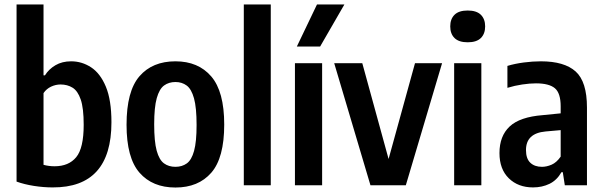

<svg xmlns="http://www.w3.org/2000/svg" viewBox="-20 -828 2694 858"><path d="M215.5 9.5Q175 9.5 131.8 2.8Q88.5 -4 54 -16.5V-808H174.5V-491.5H181Q198 -519 227.8 -536.5Q257.5 -554 298 -554Q346 -554 387 -527.2Q428 -500.5 453 -440.8Q478 -381 478 -281.5Q478 10.5 215.5 9.5ZM224 -85Q287 -85 320.5 -125.5Q354 -166 354 -270.5Q354 -344.5 340.8 -383.2Q327.5 -422 304.2 -436.2Q281 -450.5 250.5 -450.5Q229 -450.5 208.2 -440.8Q187.5 -431 174.5 -412V-91.5Q198 -85 224 -85Z M764 10Q661.5 10 603.5 -56.2Q545.5 -122.5 545.5 -270.5Q545.5 -420.5 603.2 -487.2Q661 -554 764 -554Q866 -554 924 -486.5Q982 -419 982 -271.5Q982 -122.5 924.2 -56.2Q866.5 10 764 10ZM764 -82.5Q793.5 -82.5 814.8 -97.8Q836 -113 847.2 -153.5Q858.5 -194 858.5 -269.5Q858.5 -347 847 -388.5Q835.5 -430 814.2 -445.8Q793 -461.5 764 -461.5Q734.5 -461.5 713.2 -446Q692 -430.5 680.5 -389.5Q669 -348.5 669 -272.5Q669 -195.5 680.2 -154.5Q691.5 -113.5 712.8 -98Q734 -82.5 764 -82.5Z M1069.5 0V-808H1190V0Z M1298 0V-545.5H1419.5V0ZM1306.5 -620 1396.5 -808H1519L1410.5 -620Z M1635.5 0 1473.5 -545.5H1599L1716.5 -117.5L1834.5 -545.5H1955.5L1793.5 0Z M2009.5 0V-545.5H2131V0ZM2070 -639Q2030.5 -639 2011.2 -658Q1992 -677 1992 -710Q1992 -743 2011.2 -762Q2030.5 -781 2070 -781Q2109.5 -781 2128.8 -762Q2148 -743 2148 -710Q2148 -677 2128.8 -658Q2109.5 -639 2070 -639Z M2362 9.5Q2295.5 9.5 2253.8 -31.2Q2212 -72 2212 -144Q2212 -220 2257.5 -262.8Q2303 -305.5 2405.5 -313.5L2485.5 -321.5V-353Q2485.5 -412 2459.5 -433.8Q2433.5 -455.5 2375 -455.5Q2347.5 -455.5 2313.8 -450.5Q2280 -445.5 2247.5 -435.5V-533.5Q2280.5 -543.5 2320.8 -548.8Q2361 -554 2397 -554Q2502 -554 2552.5 -508.5Q2603 -463 2603 -347.5V0H2504L2495 -58.5H2489Q2468.5 -22.5 2435.5 -6.5Q2402.5 9.5 2362 9.5ZM2330.5 -157.5Q2330.5 -119 2349.8 -100.8Q2369 -82.5 2402 -82.5Q2422.5 -82.5 2444.8 -92Q2467 -101.5 2485.5 -128V-246.5L2418 -240.5Q2330.5 -232.5 2330.5 -157.5Z"/></svg>

Font: Encode Sans Condensed Condensed SemiBold
Style: Regular
Weight: 600
Width: 3
Designer: Multiple Designers
Foundry: Impallari Type
Version: Version 3.000; ttfautohint (v1.8.3) -l 8 -r 50 -G 200 -x 14 